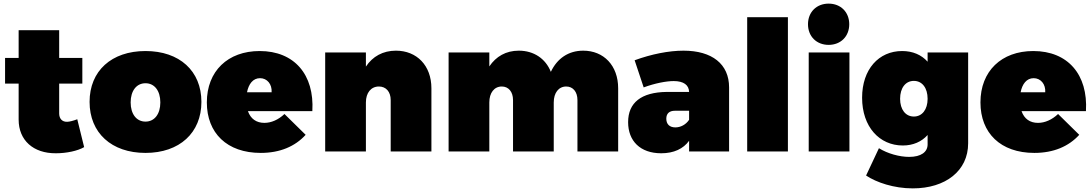

<svg xmlns="http://www.w3.org/2000/svg" viewBox="-20 -837 6037 1061"><path d="M407 -178C386 -170 364 -164 351 -164C324 -163 307 -181 307 -210V-375H435V-517H307V-670H83V-517H8V-375H83V-176C83 -62 164 11 289 10C347 10 409 -3 445 -24Z M784 -555C596 -555 475 -445 475 -274C475 -103 596 8 784 8C972 8 1093 -103 1093 -274C1093 -445 972 -555 784 -555ZM784 -377C834 -377 866 -335 866 -271C866 -207 834 -165 784 -165C734 -165 702 -207 702 -271C702 -335 734 -377 784 -377Z M1415 -555C1239 -555 1123 -444 1123 -271C1123 -102 1234 8 1421 8C1527 8 1611 -28 1669 -92L1552 -207C1518 -175 1479 -158 1441 -158C1397 -158 1365 -180 1350 -223H1706C1718 -425 1606 -555 1415 -555ZM1481 -327H1345C1354 -373 1378 -405 1417 -405C1456 -405 1484 -372 1481 -327Z M2168 -557C2096 -557 2039 -525 2002 -469V-547H1777V0H2002V-271C2002 -324 2030 -359 2074 -359C2113 -359 2139 -330 2139 -284V0H2364V-349C2364 -475 2283 -557 2168 -557Z M3203 -557C3121 -557 3059 -514 3024 -440C2995 -513 2930 -557 2847 -557C2776 -557 2721 -525 2684 -470V-547H2459V0H2684V-271C2684 -324 2711 -359 2753 -359C2790 -359 2815 -330 2815 -284V0H3040V-271C3040 -324 3067 -359 3109 -359C3146 -359 3171 -330 3171 -284V0H3396V-349C3396 -475 3316 -557 3203 -557Z M3757 -557C3676 -557 3580 -538 3487 -504L3537 -354C3599 -377 3662 -389 3703 -389C3758 -389 3787 -367 3788 -329H3663C3524 -327 3451 -270 3451 -162C3451 -58 3518 10 3634 10C3704 10 3756 -15 3788 -59V0H4009V-354C4009 -483 3915 -557 3757 -557ZM3712 -133C3680 -133 3662 -151 3662 -181C3662 -210 3679 -225 3710 -225H3788V-175C3770 -148 3741 -133 3712 -133Z M4109 -742V0H4334V-742Z M4559 -817C4492 -817 4445 -770 4445 -703C4445 -636 4492 -589 4559 -589C4626 -589 4673 -636 4673 -703C4673 -770 4626 -817 4559 -817ZM4449 -547V0H4674V-547Z M5106 -547V-496C5072 -534 5024 -555 4965 -555C4836 -555 4744 -454 4744 -297C4744 -136 4840 -33 4969 -33C5026 -33 5073 -54 5106 -91V-39C5106 3 5070 30 5004 30C4951 30 4885 12 4837 -18L4766 133C4823 171 4919 204 5024 204C5205 204 5330 107 5330 -45V-547ZM5030 -193C4984 -193 4954 -232 4954 -291C4954 -351 4984 -390 5030 -390C5076 -390 5106 -351 5106 -291C5106 -232 5076 -193 5030 -193Z M5690 -555C5514 -555 5398 -444 5398 -271C5398 -102 5509 8 5696 8C5802 8 5886 -28 5944 -92L5827 -207C5793 -175 5754 -158 5716 -158C5672 -158 5640 -180 5625 -223H5981C5993 -425 5881 -555 5690 -555ZM5756 -327H5620C5629 -373 5653 -405 5692 -405C5731 -405 5759 -372 5756 -327Z"/></svg>

Font: Montserrat arm Black
Style: Regular
Weight: 900
Designer: Julieta Ulanovsky
Foundry: Julieta Ulanovsky
Version: Version 6.000;PS 006.000;hotconv 1.0.88;makeotf.lib2.5.64775